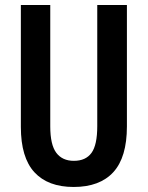

<svg xmlns="http://www.w3.org/2000/svg" viewBox="-20 -734 587 764"><path d="M485 -231Q485 -108 431 -49Q377 10 273 10Q171 10 117 -48.5Q63 -107 63 -229V-714H180V-231Q180 -158 204 -126Q228 -94 274 -94Q321 -94 344 -125.5Q367 -157 367 -232V-714H485Z"/></svg>

Font: Noto Sans Lao UI ExtCond SemBd
Style: Regular
Weight: 600
Width: 2
Designer: Monotype Design Team
Foundry: Monotype Imaging Inc.
Version: Version 2.000; ttfautohint (v1.8.4.7-5d5b)